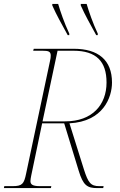

<svg xmlns="http://www.w3.org/2000/svg" viewBox="-29 -964 616 984"><path d="M318 -784H326V-792C301 -845 280 -906 269 -944H239V-936C263 -882 286 -843 318 -784ZM464 -784H472V-792C447 -845 426 -906 415 -944H385V-936C409 -882 432 -843 464 -784ZM-9 0H232L234 -10H175C136 -10 127 -20 127 -36C127 -44 129 -53 131 -64L187 -332H300L374 -90C397 -13 419 0 469 0H500L502 -10H480C436 -10 423 -27 401 -96L327 -332C500 -341 545 -465 545 -541C545 -656 475 -714 349 -714H144L141 -704H189C220 -704 231 -700 231 -679C231 -672 230 -662 227 -650L105 -75C94 -21 85 -10 35 -10H-7ZM305 -342H189L266 -704H347C465 -704 517 -649 517 -541C517 -428 445 -342 305 -342Z"/></svg>

Font: Noto Serif Display Thin
Style: Italic
Weight: 100
Italic angle: -12°
Designer: Monotype Design Team
Foundry: Monotype Imaging Inc.
Version: Version 2.009